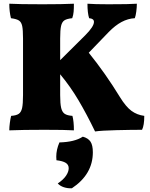

<svg xmlns="http://www.w3.org/2000/svg" viewBox="-20 -699 807 1034"><path d="M757 -75Q757 -24 745 0Q688 0 606.5 2Q525 4 492 9Q447 -84 403 -158.5Q359 -233 304 -299V-187Q304 -140 309.5 -117.5Q315 -95 328.5 -86Q342 -77 370 -75Q378 -46 378 3Q333 0 219 0Q101 0 30 3Q30 -14 33 -37Q36 -60 40 -75Q68 -77 81 -86Q94 -95 99 -117Q104 -139 104 -187V-491Q104 -538 99.5 -559Q95 -580 82 -588.5Q69 -597 39 -601Q30 -637 30 -679Q80 -676 209 -676Q318 -676 378 -679Q378 -653 376.5 -635.5Q375 -618 369 -601Q340 -598 327 -589.5Q314 -581 309 -559.5Q304 -538 304 -491V-375L439 -509Q486 -556 486 -581Q486 -599 460 -601Q451 -629 451 -679Q489 -676 564 -676Q681 -676 717 -679Q717 -660 714 -637Q711 -614 706 -601Q669 -599 634.5 -580.5Q600 -562 565 -526L458 -415Q547 -305 626 -176Q658 -124 688 -102Q718 -80 757 -75ZM480 121Q480 240 367 315Q345 316 324.5 309.5Q304 303 291 289Q321 269 335.5 247.5Q350 226 350 207Q350 188 334 178Q318 168 284 164Q283 158 283 145Q283 107 300 68Q382 66 426 37Q455 45 467.5 64Q480 83 480 121Z"/></svg>

Font: Vollkorn SC Black
Style: Regular
Weight: 900
Designer: Friedrich Althausen
Foundry: Friedrich Althausen
Version: Version 4.015